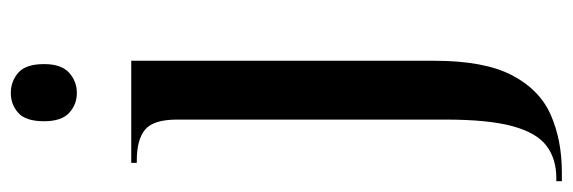

<svg xmlns="http://www.w3.org/2000/svg" viewBox="-374 -430 1033 346"><g transform="rotate(-90 142.0 -256.5)"><path d="M148 -634Q127 -634 112 -648Q97 -662 97 -693Q97 -726 112 -739.5Q127 -753 148 -753Q169 -753 184.5 -739.5Q200 -726 200 -693Q200 -662 184.5 -648Q169 -634 148 -634ZM-11 240V230H-5Q29 230 52.5 212.5Q76 195 88 151.5Q100 108 100 30V-453Q100 -496 82 -511Q64 -526 26 -526H22V-536H206V10Q206 100 180 150Q154 200 108.5 220Q63 240 5 240Z"/></g></svg>

Font: Noto Serif Display SemiCondensed Medium
Style: Regular
Weight: 500
Width: 4
Designer: Monotype Design Team
Foundry: Monotype Imaging Inc.
Version: Version 2.009